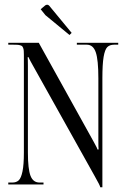

<svg xmlns="http://www.w3.org/2000/svg" viewBox="-20 -780 530 812"><path d="M15 0ZM274 -632 172 -716 152 -741 171 -757Q174.5 -760 180 -760Q184 -760 188 -756L283 -641ZM15 0V-8H32Q49.2 -8 59.2 -17.4Q69.2 -26.8 75.1 -55Q81 -83.2 81 -135V-548Q81 -558.8 80.5 -565.1Q80 -571.5 78 -576.9Q76 -582.2 73.5 -584.6Q71 -587 65.2 -588.6Q59.5 -590.2 53.2 -590.6Q47 -591 36 -591H15V-599H144L377 -179Q392 -152.2 392 -148H397Q396 -157 396 -183V-449Q396 -527 385 -559Q374 -591 347 -591H305V-599H480V-591H463Q443.8 -591 433.6 -580.6Q423.5 -570.2 418.2 -539.4Q413 -508.5 413 -449V12H404Q404 6 380 -36L118 -505Q114 -511.8 109.8 -519.8Q105.5 -527.8 103.2 -532.6Q101 -537.5 101 -538H97Q98 -529 98 -502V-135Q98 -65.2 109 -36.6Q120 -8 147 -8H164V0Z"/></svg>

Font: FogtwoNo5
Style: Regular
Weight: 400
Designer: gluk (gluksza@wp.pl)
Foundry: gluk (gluksza@wp.pl)
Version: Version 0.87